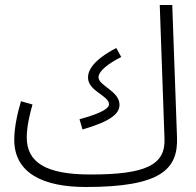

<svg xmlns="http://www.w3.org/2000/svg" viewBox="-20 -727 783 768"><path d="M323 21C626 21 693 -51 688 -179L669 -707H619L638 -172C642 -67 563 -29 342 -29C162 -29 87 -78 87 -178C87 -221 100 -275 110 -309L64 -322C50 -276 37 -217 37 -168C37 -33 155 21 323 21ZM310 -209C427 -243 458 -274 458 -308C458 -363 374 -384 374 -418C374 -441 409 -471 465 -499L445 -535C355 -488 332 -447 332 -417C332 -362 416 -345 416 -310C416 -294 389 -275 298 -250Z"/></svg>

Font: Noto Sans Arabic Cond Light
Style: Regular
Weight: 300
Width: 3
Designer: Monotype Design Team, Nadine Chahine, Nizar Qandah and Khaled Hosny
Foundry: Monotype Imaging Inc.
Version: Version 2.012